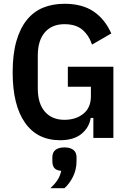

<svg xmlns="http://www.w3.org/2000/svg" viewBox="-20 -730 681 1016"><path d="M474 -106H460Q452 -55 411 -21.5Q370 12 298 12Q177 12 112 -81Q47 -174 47 -347Q47 -443 66.5 -511.5Q86 -580 122 -624.5Q158 -669 208.5 -689.5Q259 -710 321 -710Q415 -710 475 -669.5Q535 -629 569 -553L467 -494Q450 -544 415.5 -573Q381 -602 321 -602Q255 -602 217.5 -559Q180 -516 180 -436V-262Q180 -182 217.5 -139Q255 -96 321 -96Q381 -96 421 -128Q461 -160 461 -220V-271H339V-377H580V0H474ZM321 50Q351 50 368 63Q385 76 385 102V122Q385 167 366.5 204.5Q348 242 321 266H247Q270 244 284 223Q298 202 304 174Q278 172 267.5 159Q257 146 257 122V102Q257 76 274 63Q291 50 321 50Z"/></svg>

Font: IBM Plex Sans Cond SmBld
Style: Regular
Weight: 600
Width: 3
Designer: Mike Abbink, Paul van der Laan, Pieter van Rosmalen
Foundry: Bold Monday
Version: Version 1.3